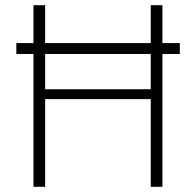

<svg xmlns="http://www.w3.org/2000/svg" viewBox="-20 -720 755 740"><path d="M43 -512V-554H673V-512ZM561 0V-700H606V0ZM109 0V-700H154V0ZM139 -338V-376H579V-338Z"/></svg>

Font: DM Sans 18pt ExtraLight
Style: Regular
Weight: 250
Designer: Colophon Foundry, Jonny Pinhorn
Foundry: Colophon Foundry
Version: Version 4.004;gftools[0.9.30]